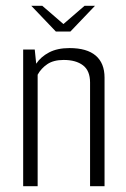

<svg xmlns="http://www.w3.org/2000/svg" viewBox="-20 -643 435 663"><path d="M88 -623H126L199 -560L272 -623H308L223 -534H173ZM60 -472H100L105 -423Q121 -447 149.5 -462Q178 -477 220 -477Q280 -477 310.5 -451Q341 -425 341 -375V0H291V-358Q291 -399 266.5 -417.5Q242 -436 200 -436Q165 -436 143.5 -421.5Q122 -407 110 -385V0H60Z"/></svg>

Font: Smooch Sans Thin
Style: Regular
Weight: 400
Version: Version 1.010